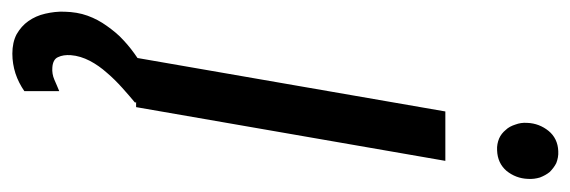

<svg xmlns="http://www.w3.org/2000/svg" viewBox="-404 -418 973 328"><g transform="rotate(90 83.0 -254.5)"><path d="M129.4 -668C128.9 -660.6 129.9 -654.3 132.3 -647.9C134.3 -641.6 137.2 -635.7 141.6 -631.3C145.5 -626.5 150.4 -622.6 156.2 -620.1C162.1 -617.7 168.9 -616.2 176.3 -616.7C190.9 -617.2 202.6 -622.6 211.4 -632.8C219.7 -643.1 224.6 -655.3 225.1 -669.4C225.6 -676.8 224.6 -683.6 222.7 -689.9C220.2 -696.3 217.3 -701.7 213.4 -706.5C209 -710.9 204.1 -714.8 198.2 -717.8C191.9 -720.2 185.1 -721.7 177.7 -721.2C163.1 -720.7 151.4 -714.8 143.1 -704.6C134.8 -694.3 129.9 -682.1 129.4 -668ZM93.3 0H102.5L194.3 -528.3H109.9L18.6 -2.4C7.8 4.9 -2.4 12.7 -11.7 21.5C-21 29.8 -28.8 39.6 -36.1 49.8C-43.5 60.1 -49.3 70.8 -53.7 83C-58.1 95.2 -60.1 107.9 -60.5 122.1C-61 133.3 -59.6 144.5 -57.1 155.3C-54.7 166 -50.3 175.8 -44.4 184.1C-38.6 192.4 -31.2 198.7 -22 204.1C-12.7 209 -1.5 211.4 11.2 211.4C22.9 211.4 34.2 209.5 44.9 206.1C55.7 202.6 65.9 197.3 75.2 190.9V131.3C68.8 133.8 62.5 136.7 55.7 139.6C48.8 142.6 42 143.6 35.2 143.1C25.9 142.6 19.5 139.2 17.1 133.3C14.2 127.4 13.2 120.1 13.7 111.8C14.6 100.1 18.1 89.4 23.4 79.1C28.8 68.8 35.6 59.1 43.9 49.8C51.8 40.5 60.1 32.2 69.3 23.9C78.6 15.6 86.9 8.3 95.2 1.5Z"/></g></svg>

Font: Roboto Condensed
Style: Italic
Weight: 400
Designer: Google
Version: Version 1.000;PS 001.000;hotconv 1.0.88;makeotf.lib2.5.64775